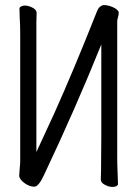

<svg xmlns="http://www.w3.org/2000/svg" viewBox="-20 -728 540 760"><path d="M60 -589Q60 -631 58 -659L57 -695Q57 -699 63.5 -702.5Q70 -706 78 -706Q93 -706 109 -697.5Q125 -689 125 -677Q125 -665 124 -640V-126L196 -282Q272 -451 363 -681Q371 -704 390 -708Q408 -708 427 -699.5Q446 -691 450 -680Q450 -669 447 -659.5Q444 -650 444 -641V-105Q444 -74 445.5 -45Q447 -16 447 1Q447 5 441 8.5Q435 12 426 12Q411 12 395 3.5Q379 -5 379 -17Q379 -29 380 -55Q380 -67 381 -188V-552Q280 -301 155 -37Q133 11 116 11Q96 11 76 -4Q56 -19 56 -33L58 -61Q60 -79 60 -88Z"/></svg>

Font: Moon Stars Kai HW
Style: Regular
Weight: 400
Designer: GuiWonder
Version: Version 1.101